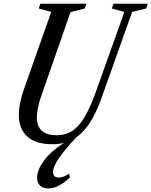

<svg xmlns="http://www.w3.org/2000/svg" viewBox="-20 -782 832 1055"><path d="M267 10.5Q177 10.5 130.2 -31.5Q83.5 -73.5 83.5 -150.5Q83.5 -213.5 114 -299L261.5 -716.5L193 -735.5L202 -761.5H455L445.5 -735.5L367.5 -715.5L206 -252.5Q195 -221.5 188.8 -191.2Q182.5 -161 182.5 -136.5Q182.5 -39 291.5 -39Q337.5 -39 374 -61Q410.5 -83 442 -134.2Q473.5 -185.5 505 -273L663.5 -716.5L594 -735.5L604 -761.5H792L783.5 -735.5L706 -716.5L538.5 -245.5Q508.5 -160.5 474.2 -108Q440 -55.5 400 -28Q340.5 34.5 306 83.8Q271.5 133 271.5 163Q271.5 193.5 303.5 193.5Q315.5 193.5 327.8 189Q340 184.5 360 172.5L364.5 192Q302 253.5 244.5 253.5Q215.5 253.5 199.8 237.5Q184 221.5 184 194Q184 152 221.2 101Q258.5 50 332 3Q302.5 10.5 267 10.5Z"/></svg>

Font: Libre Caslon Condensed Medium Italic
Style: Regular
Weight: 500
Italic angle: -22.583°
Designer: Pablo Impallari, Rodrigo Fuenzalida, Katja Schimmel, Ertekin Erdin
Foundry: Pablo Impallari, Rodrigo Fuenzalida
Version: Version 2.000; ttfautohint (v1.8.4.7-5d5b);gftools[0.9.33]